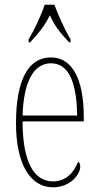

<svg xmlns="http://www.w3.org/2000/svg" viewBox="-20 -786 419 816"><path d="M102 -619V-606H108C144 -645 168 -673 192 -721C214 -673 237 -645 274 -606H280V-619C256 -657 228 -721 211 -766H170C155 -721 125 -657 102 -619ZM205 10C280 10 321 -46 321 -77C321 -90 317 -96 312 -99C296 -57 263 -15 205 -15C125 -15 76 -97 76 -270H336V-291C336 -445 289 -542 197 -542C102 -542 48 -450 48 -262C48 -88 109 10 205 10ZM308 -295H76C80 -431 119 -517 197 -517C276 -517 306 -427 308 -295Z"/></svg>

Font: Noto Serif ExtraCondensed Thin
Style: Regular
Weight: 100
Width: 2
Designer: Monotype Design Team
Foundry: Monotype Imaging Inc.
Version: Version 2.013